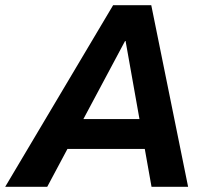

<svg xmlns="http://www.w3.org/2000/svg" viewBox="-59 -720 804 740"><path d="M-39 0 377 -700H524L666 0H525L425 -562H423L123 0ZM141 -146 165 -261H565L541 -146Z"/></svg>

Font: REM Medium Medium
Style: Italic
Weight: 500
Italic angle: -11°
Version: Version 1.005;gftools[0.9.28]